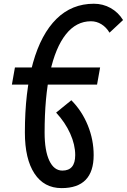

<svg xmlns="http://www.w3.org/2000/svg" viewBox="-20 -762 672 1017"><path d="M306.2 234.4Q213.4 234.4 162.6 157.2Q111.8 80.1 111.8 -60.1Q111.8 -276.9 154.8 -429.4Q197.8 -582 279.3 -662.1Q360.8 -742.2 477.1 -742.2Q525.4 -742.2 565.9 -719.5Q606.4 -696.8 631.8 -655.8L560.1 -588.9Q543 -617.7 517.3 -633.5Q491.7 -649.4 461.9 -649.4Q383.8 -649.4 328.9 -580.1Q273.9 -510.7 245.1 -379.2Q216.3 -247.6 216.3 -60.1Q216.3 36.1 241.2 88.9Q266.1 141.6 310.5 141.6Q378.4 141.6 378.4 59.6Q378.4 4.4 351.8 -54.7Q325.2 -113.8 277.3 -165.5L357.9 -231Q414.1 -174.3 445.1 -98.1Q476.1 -22 476.1 59.6Q476.1 234.4 306.2 234.4ZM43 -314 59.1 -404.8H510.3L494.1 -314Z"/></svg>

Font: Cascadia Code
Style: Italic
Weight: 400
Italic angle: -10°
Designer: Aaron Bell
Foundry: Saja Typeworks
Version: Version 2407.024